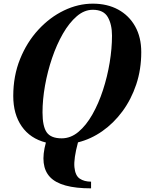

<svg xmlns="http://www.w3.org/2000/svg" viewBox="-20 -780 792 1050"><path d="M478 213.5V250Q312 250 253.8 188.5Q195.5 127 231 -0.5Q145 -22.5 98.8 -89Q52.5 -155.5 52.5 -255Q52.5 -365 89.8 -457.2Q127 -549.5 189.8 -617.5Q252.5 -685.5 330 -722.8Q407.5 -760 487.5 -760Q566.5 -760 626 -727.8Q685.5 -695.5 719 -636Q752.5 -576.5 752.5 -495Q752.5 -400 725 -318Q697.5 -236 649.5 -171Q601.5 -106 539.2 -62.5Q477 -19 406.5 -1.5Q382.5 88 387 134.2Q391.5 180.5 416.2 197Q441 213.5 478 213.5ZM487.5 -726.5Q441 -726.5 399.8 -691Q358.5 -655.5 324.2 -596Q290 -536.5 265 -463Q240 -389.5 226.2 -312.2Q212.5 -235 212.5 -165.5Q212.5 -89 235.5 -56.2Q258.5 -23.5 317.5 -23.5Q367 -23.5 409.2 -59Q451.5 -94.5 485.2 -154Q519 -213.5 543 -287Q567 -360.5 579.8 -437.8Q592.5 -515 592.5 -585Q592.5 -646.5 569.5 -686.5Q546.5 -726.5 487.5 -726.5Z"/></svg>

Font: Bodoni* 06pt
Style: Bold Italic
Weight: 700
Italic angle: -13°
Version: Version 2.3